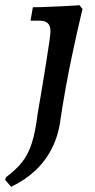

<svg xmlns="http://www.w3.org/2000/svg" viewBox="-83 -479 366 742"><path d="M151 -19Q143 44 118 93.5Q93 143 53.5 180Q14 217 -40 243L-63 216L-60 206Q-22 178 2 148Q26 118 40 74Q54 30 62 -36Q62 -36 65.5 -57.5Q69 -79 75 -112.5Q81 -146 87 -185Q93 -224 99 -260.5Q105 -297 108.5 -323.5Q112 -350 112 -359Q112 -399 71 -399H35L44 -451Q70 -451 101 -452.5Q132 -454 160 -455Q188 -456 206 -457.5Q224 -459 224 -459L236 -444Q236 -444 230 -419.5Q224 -395 214.5 -352.5Q205 -310 193.5 -255.5Q182 -201 171 -140Q160 -79 151 -19Z"/></svg>

Font: Alegreya SemiBold
Style: Italic
Weight: 600
Italic angle: -7°
Designer: Juan Pablo del Peral
Foundry: Huerta Tipografica
Version: Version 2.009